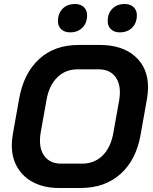

<svg xmlns="http://www.w3.org/2000/svg" viewBox="-20 -933 764 961"><path d="M39 -206Q39 -228 44 -260L76 -440Q99 -567 176 -637.5Q253 -708 374 -708H480Q592 -708 656.5 -650.5Q721 -593 721 -496Q721 -472 716 -440L684 -260Q662 -133 583.5 -62.5Q505 8 383 8H277Q204 8 150.5 -18.5Q97 -45 68 -93.5Q39 -142 39 -206ZM391 -114Q452 -114 493 -154Q534 -194 547 -266L577 -434Q580 -454 580 -471Q580 -524 552 -555Q524 -586 474 -586H368Q308 -586 267 -546Q226 -506 213 -434L183 -266Q180 -247 180 -229Q180 -176 208 -145Q236 -114 285 -114ZM270 -827Q270 -866 293.5 -889.5Q317 -913 356 -913Q383 -913 399.5 -897.5Q416 -882 416 -857Q416 -818 392.5 -794.5Q369 -771 331 -771Q303 -771 286.5 -786.5Q270 -802 270 -827ZM519 -827Q519 -866 542.5 -889.5Q566 -913 604 -913Q632 -913 648.5 -897.5Q665 -882 665 -857Q665 -818 641.5 -794.5Q618 -771 579 -771Q552 -771 535.5 -786.5Q519 -802 519 -827Z"/></svg>

Font: Bai Jamjuree
Style: Bold Italic
Weight: 700
Italic angle: -10°
Designer: Katatrad Aksorn Co.,Ltd.
Foundry: Cadson Demak Co.,Ltd.
Version: Version 1.000; ttfautohint (v1.6)